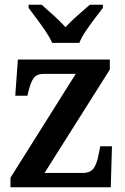

<svg xmlns="http://www.w3.org/2000/svg" viewBox="-20 -786 526 806"><path d="M24 0V-40L298 -476H165Q135 -476 122 -459Q109 -442 99 -401L95 -384H44L55 -536H441V-494L167 -60H327Q360 -60 374 -80.5Q388 -101 395 -143L401 -172H450L445 0ZM199 -606Q189 -629 171 -655.5Q153 -682 133.5 -708Q114 -734 100 -753V-766H155Q177 -747 205.5 -721Q234 -695 255 -672Q276 -695 305.5 -721Q335 -747 357 -766H412V-753Q397 -734 377.5 -708Q358 -682 340 -655.5Q322 -629 313 -606Z"/></svg>

Font: Noto Serif SemiCondensed SemiBold
Style: Regular
Weight: 600
Width: 4
Designer: Monotype Design Team
Foundry: Monotype Imaging Inc.
Version: Version 2.013; ttfautohint (v1.8.4.7-5d5b)